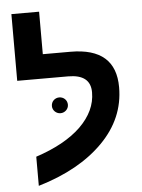

<svg xmlns="http://www.w3.org/2000/svg" viewBox="-57 -858 687 932"><g transform="rotate(-5 286.0 -392.0)"><path d="M94 29C229 -11 334 -70 410 -147C486 -224 524 -313 524 -414C524 -542 451 -606 304 -606H169V-813H34V-488H282C355 -488 391 -459 391 -401C391 -340 365 -285 313 -234C261 -184 188 -144 94 -113ZM191 -351C191 -330 209 -313 230 -313C251 -313 269 -330 269 -351C269 -374 251 -390 230 -390C209 -390 191 -374 191 -351Z"/></g></svg>

Font: Noto Sans Hebrew Droid
Style: Bold
Weight: 700
Designer: Monotype Design Team
Foundry: Monotype Imaging Inc.
Version: Version 1.100